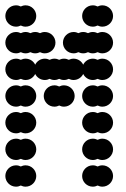

<svg xmlns="http://www.w3.org/2000/svg" viewBox="-20 -700 472 720"><path d="M288 -40C288 -18 306 0 328 0C334.5 0 340.6 -1.6 346 -4.3C351.4 -1.6 357.5 0 364 0C386 0 404 -18 404 -40C404 -62 386 -80 364 -80C357.5 -80 351.4 -78.4 346 -75.7C340.6 -78.4 334.5 -80 328 -80C306 -80 288 -62 288 -40ZM0 -40C0 -18 18 0 40 0C46.5 0 52.6 -1.6 58 -4.3C63.4 -1.6 69.5 0 76 0C98 0 116 -18 116 -40C116 -62 98 -80 76 -80C69.5 -80 63.4 -78.4 58 -75.7C52.6 -78.4 46.5 -80 40 -80C18 -80 0 -62 0 -40ZM288 -140C288 -118 306 -100 328 -100C334.5 -100 340.6 -101.6 346 -104.3C351.4 -101.6 357.5 -100 364 -100C386 -100 404 -118 404 -140C404 -162 386 -180 364 -180C357.5 -180 351.4 -178.4 346 -175.7C340.6 -178.4 334.5 -180 328 -180C306 -180 288 -162 288 -140ZM0 -140C0 -118 18 -100 40 -100C46.5 -100 52.6 -101.6 58 -104.3C63.4 -101.6 69.5 -100 76 -100C98 -100 116 -118 116 -140C116 -162 98 -180 76 -180C69.5 -180 63.4 -178.4 58 -175.7C52.6 -178.4 46.5 -180 40 -180C18 -180 0 -162 0 -140ZM288 -240C288 -218 306 -200 328 -200C334.5 -200 340.6 -201.6 346 -204.3C351.4 -201.6 357.5 -200 364 -200C386 -200 404 -218 404 -240C404 -262 386 -280 364 -280C357.5 -280 351.4 -278.4 346 -275.7C340.6 -278.4 334.5 -280 328 -280C306 -280 288 -262 288 -240ZM0 -240C0 -218 18 -200 40 -200C46.5 -200 52.6 -201.6 58 -204.3C63.4 -201.6 69.5 -200 76 -200C98 -200 116 -218 116 -240C116 -262 98 -280 76 -280C69.5 -280 63.4 -278.4 58 -275.7C52.6 -278.4 46.5 -280 40 -280C18 -280 0 -262 0 -240ZM288 -340C288 -318 306 -300 328 -300C334.5 -300 340.6 -301.6 346 -304.3C351.4 -301.6 357.5 -300 364 -300C386 -300 404 -318 404 -340C404 -362 386 -380 364 -380C357.5 -380 351.4 -378.4 346 -375.7C340.6 -378.4 334.5 -380 328 -380C306 -380 288 -362 288 -340ZM144 -340C144 -318 162 -300 184 -300C190.5 -300 196.6 -301.6 202 -304.3C207.4 -301.6 213.5 -300 220 -300C242 -300 260 -318 260 -340C260 -362 242 -380 220 -380C213.5 -380 207.4 -378.4 202 -375.7C196.6 -378.4 190.5 -380 184 -380C162 -380 144 -362 144 -340ZM0 -340C0 -318 18 -300 40 -300C46.5 -300 52.6 -301.6 58 -304.3C63.4 -301.6 69.5 -300 76 -300C98 -300 116 -318 116 -340C116 -362 98 -380 76 -380C69.5 -380 63.4 -378.4 58 -375.7C52.6 -378.4 46.5 -380 40 -380C18 -380 0 -362 0 -340ZM0 -440C0 -418 18 -400 40 -400C46.5 -400 52.6 -401.6 58 -404.3C63.4 -401.6 69.5 -400 76 -400C91.8 -400 105.5 -409.3 112 -422.6C118.5 -409.3 132.2 -400 148 -400C154.5 -400 160.6 -401.6 166 -404.3C171.4 -401.6 177.5 -400 184 -400C190.5 -400 196.6 -401.6 202 -404.3C207.4 -401.6 213.5 -400 220 -400C226.5 -400 232.6 -401.6 238 -404.3C243.4 -401.6 249.5 -400 256 -400C271.8 -400 285.5 -409.3 292 -422.6C298.5 -409.3 312.2 -400 328 -400C334.5 -400 340.6 -401.6 346 -404.3C351.4 -401.6 357.5 -400 364 -400C386 -400 404 -418 404 -440C404 -462 386 -480 364 -480C357.5 -480 351.4 -478.4 346 -475.7C340.6 -478.4 334.5 -480 328 -480C312.2 -480 298.5 -470.7 292 -457.4C285.5 -470.7 271.8 -480 256 -480C249.5 -480 243.4 -478.4 238 -475.7C232.6 -478.4 226.5 -480 220 -480C213.5 -480 207.4 -478.4 202 -475.7C196.6 -478.4 190.5 -480 184 -480C177.5 -480 171.4 -478.4 166 -475.7C160.6 -478.4 154.5 -480 148 -480C132.2 -480 118.5 -470.7 112 -457.4C105.5 -470.7 91.8 -480 76 -480C69.5 -480 63.4 -478.4 58 -475.7C52.6 -478.4 46.5 -480 40 -480C18 -480 0 -462 0 -440ZM216 -540C216 -518 234 -500 256 -500C262.5 -500 268.6 -501.6 274 -504.3C279.4 -501.6 285.5 -500 292 -500C298.5 -500 304.6 -501.6 310 -504.3C315.4 -501.6 321.5 -500 328 -500C334.5 -500 340.6 -501.6 346 -504.3C351.4 -501.6 357.5 -500 364 -500C386 -500 404 -518 404 -540C404 -562 386 -580 364 -580C357.5 -580 351.4 -578.4 346 -575.7C340.6 -578.4 334.5 -580 328 -580C321.5 -580 315.4 -578.4 310 -575.7C304.6 -578.4 298.5 -580 292 -580C285.5 -580 279.4 -578.4 274 -575.7C268.6 -578.4 262.5 -580 256 -580C234 -580 216 -562 216 -540ZM0 -540C0 -518 18 -500 40 -500C46.5 -500 52.6 -501.6 58 -504.3C63.4 -501.6 69.5 -500 76 -500C82.5 -500 88.6 -501.6 94 -504.3C99.4 -501.6 105.5 -500 112 -500C118.5 -500 124.6 -501.6 130 -504.3C135.4 -501.6 141.5 -500 148 -500C170 -500 188 -518 188 -540C188 -562 170 -580 148 -580C141.5 -580 135.4 -578.4 130 -575.7C124.6 -578.4 118.5 -580 112 -580C105.5 -580 99.4 -578.4 94 -575.7C88.6 -578.4 82.5 -580 76 -580C69.5 -580 63.4 -578.4 58 -575.7C52.6 -578.4 46.5 -580 40 -580C18 -580 0 -562 0 -540ZM288 -640C288 -618 306 -600 328 -600C334.5 -600 340.6 -601.6 346 -604.3C351.4 -601.6 357.5 -600 364 -600C386 -600 404 -618 404 -640C404 -662 386 -680 364 -680C357.5 -680 351.4 -678.4 346 -675.7C340.6 -678.4 334.5 -680 328 -680C306 -680 288 -662 288 -640ZM0 -640C0 -618 18 -600 40 -600C46.5 -600 52.6 -601.6 58 -604.3C63.4 -601.6 69.5 -600 76 -600C98 -600 116 -618 116 -640C116 -662 98 -680 76 -680C69.5 -680 63.4 -678.4 58 -675.7C52.6 -678.4 46.5 -680 40 -680C18 -680 0 -662 0 -640Z"/></svg>

Font: Dotrice Condensed
Style: Bold
Weight: 700
Width: 2
Monospace: yes
Designer: Paul Flo Williams
Foundry: His Deeds Are Dust
Version: Version 1.001